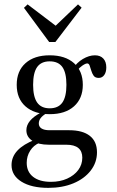

<svg xmlns="http://www.w3.org/2000/svg" viewBox="-20 -685 546 897"><path d="M205.6 192.7Q126.6 192.7 80.2 163.7Q33.9 134.7 33.9 86.3Q33.9 47.6 61.7 18.1Q89.5 -11.3 143.5 -32.3L164.5 -17.7Q137.1 -6.5 121 19Q104.8 44.4 104.8 75.8Q104.8 117.7 134.7 141.1Q164.5 164.5 217.7 164.5Q260.5 164.5 293.5 149.6Q326.6 134.7 345.6 109.3Q364.5 83.9 364.5 51.6Q364.5 21.8 346 6.5Q327.4 -8.9 289.5 -8.9H208.1Q159.7 -8.9 131.5 -27Q103.2 -45.2 103.2 -76.6Q103.2 -100 120.2 -120.6Q137.1 -141.1 171 -158.9L196.8 -155.6Q178.2 -144.4 169.8 -133.1Q161.3 -121.8 161.3 -108.1Q161.3 -92.7 174.2 -84.7Q187.1 -76.6 211.3 -76.6H303.2Q366.1 -76.6 399.6 -50.4Q433.1 -24.2 433.1 26.6Q433.1 74.2 403.6 112.1Q374.2 150 323 171.4Q271.8 192.7 205.6 192.7ZM212.1 -151.6Q140.3 -151.6 99.2 -187.9Q58.1 -224.2 58.1 -288.7Q58.1 -353.2 99.2 -389.9Q140.3 -426.6 212.1 -426.6Q284.7 -426.6 325.8 -389.9Q366.9 -353.2 366.9 -288.7Q366.9 -225 325.8 -188.3Q284.7 -151.6 212.1 -151.6ZM212.1 -179Q252.4 -179 271.4 -206Q290.3 -233.1 290.3 -288.7Q290.3 -345.2 271.4 -371.8Q252.4 -398.4 212.1 -398.4Q172.6 -398.4 153.6 -371.8Q134.7 -345.2 134.7 -288.7Q134.7 -233.1 153.6 -206Q172.6 -179 212.1 -179ZM441.1 -321Q425 -321 417.7 -331Q410.5 -341.1 406.5 -354.8Q402.4 -368.5 398.8 -378.6Q395.2 -388.7 387.1 -388.7Q382.3 -388.7 372.6 -383.5Q362.9 -378.2 352.4 -368.5Q341.9 -358.9 334.7 -346L321.8 -365.3Q337.9 -391.9 366.9 -409.3Q396 -426.6 423.4 -426.6Q448.4 -426.6 462.5 -411.7Q476.6 -396.8 476.6 -370.2Q476.6 -347.6 466.9 -334.3Q457.3 -321 441.1 -321ZM344.4 -664.5 361.3 -649.2 238.7 -488.7H209.7L91.9 -648.4L108.9 -664.5L259.7 -550L221.8 -547.6Z"/></svg>

Font: Playfair 5pt SemiExpanded Light Light
Style: Regular
Weight: 300
Version: Version 2.203